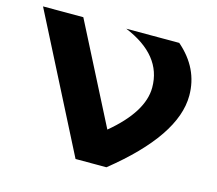

<svg xmlns="http://www.w3.org/2000/svg" viewBox="-83 -639 837 742"><g transform="rotate(15 336.0 -268.5)"><path d="M276.4 0 2.4 -537.1H163.6L365.7 -141.6Q491.2 -246.1 491.2 -343.3Q491.2 -472.7 335.4 -537.1H547.4Q637.7 -459 637.7 -350.1Q637.7 -190.4 399.9 0Z"/></g></svg>

Font: New Shape
Style: Bold
Weight: 700
Designer: Wojciech Kalinowski "wmk69" (wmk69@o2.pl)
Foundry: Wojciech Kalinowski "wmk69" (wmk69@o2.pl)
Version: Version 2.1.1; 2021-05-14